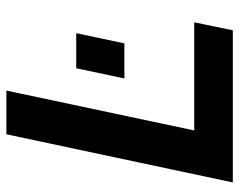

<svg xmlns="http://www.w3.org/2000/svg" viewBox="-94 -656 750 602"><g transform="rotate(-90 281.0 -355.0)"><path d="M161 -710H298L173 -121H512L487 0H10ZM336 -340 368 -491H478L446 -340Z"/></g></svg>

Font: PTCRaleway
Style: Bold Italic
Weight: 700
Italic angle: -12°
Designer: Matt McInerney, Pablo Impallari, Rodrigo Fuenzalida
Foundry: Matt McInerney, Pablo Impallari, Rodrigo Fuenzalida
Version: Version 3.000g; ttfautohint (v1.5) -l 8 -r 28 -G 28 -x 14 -D